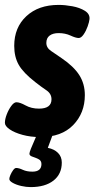

<svg xmlns="http://www.w3.org/2000/svg" viewBox="-25 -551 398 783"><path d="M139 8Q100 8 67 -1Q34 -10 14.5 -23.5Q-5 -37 -5 -50Q-5 -65 2.5 -84.5Q10 -104 21 -119Q32 -134 42 -134Q56 -134 79.5 -121Q103 -108 134 -108Q185 -108 185 -146Q185 -169 164 -183Q143 -197 119 -216Q70 -254 51.5 -286.5Q33 -319 33 -364Q33 -439 82.5 -485Q132 -531 214 -531Q240 -531 270 -525.5Q300 -520 321 -507Q342 -494 340 -473Q339 -462 332.5 -443.5Q326 -425 316 -410.5Q306 -396 296 -396Q284 -396 262.5 -406Q241 -416 214 -416Q191 -416 177.5 -406Q164 -396 164 -376Q164 -356 183.5 -343Q203 -330 226 -314Q276 -280 298.5 -244.5Q321 -209 321 -163Q321 -90 273.5 -41Q226 8 139 8ZM100 212Q82 212 62 207.5Q42 203 27.5 195Q13 187 13 179Q13 173 17.5 162.5Q22 152 28.5 143Q35 134 41 134Q52 134 68 141.5Q84 149 107 149Q144 149 144 118Q144 104 132 98Q120 92 107.5 88Q95 84 95 76Q95 71 101 55.5Q107 40 129 -10H193L170 52Q196 57 211.5 72.5Q227 88 227 112Q227 159 193 185.5Q159 212 100 212Z"/></svg>

Font: Asap Condensed
Style: Bold Italic
Weight: 700
Width: 3
Italic angle: -6°
Designer: Pablo Cosgaya
Foundry: Omnibus-Type
Version: Version 3.001; ttfautohint (v1.8.4.7-5d5b)